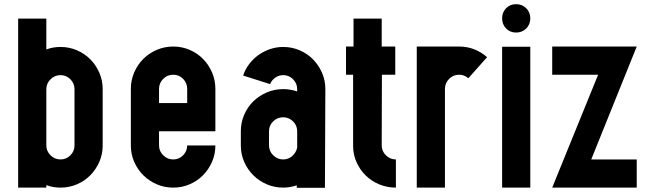

<svg xmlns="http://www.w3.org/2000/svg" viewBox="-20 -899 3112 920"><path d="M67 -810H202V-662Q233 -674 270 -674Q312 -674 349 -658Q386 -642 413 -614.5Q440 -587 456 -550.5Q472 -514 472 -472V-202Q472 -160 456 -123.5Q440 -87 413 -59.5Q386 -32 349 -16Q312 0 270 0Q233 0 202 -12V0H67ZM202 -202Q202 -175 222 -155Q242 -135 270 -135Q298 -135 317.5 -155Q337 -175 337 -202V-472Q337 -499 317.5 -519Q298 -539 270 -539Q242 -539 222 -519Q202 -499 202 -472Z M1012 -270H742V-202Q742 -175 762 -155Q782 -135 810 -135Q838 -135 857.5 -155Q877 -175 877 -202H1012Q1012 -160 996 -123.5Q980 -87 953 -59.5Q926 -32 889 -16Q852 0 810 0Q768 0 731 -16Q694 -32 666.5 -59.5Q639 -87 623 -123.5Q607 -160 607 -202V-473Q607 -515 623 -552Q639 -589 666.5 -616.5Q694 -644 731 -660Q768 -676 810 -676Q852 -676 889 -660Q926 -644 953 -616.5Q980 -589 996 -552Q1012 -515 1012 -473ZM877 -473Q877 -501 857.5 -521Q838 -541 810 -541Q782 -541 762 -521Q742 -501 742 -473V-405H877Z M1145 -537Q1155 -567 1174 -592Q1193 -617 1218 -635Q1243 -653 1273.5 -663.5Q1304 -674 1337 -674Q1379 -674 1416 -658Q1453 -642 1480 -614.5Q1507 -587 1523 -550.5Q1539 -514 1539 -472L1537 1H1402V-11Q1369 0 1337 0Q1295 0 1258 -16Q1221 -32 1193.5 -59.5Q1166 -87 1150 -123.5Q1134 -160 1134 -202V-270Q1134 -312 1150 -349Q1166 -386 1193.5 -413Q1221 -440 1258 -456Q1295 -472 1337 -472Q1371 -472 1404 -461V-472Q1404 -499 1384.5 -519Q1365 -539 1337 -539Q1316 -539 1299 -527Q1282 -515 1274 -496ZM1269 -202Q1269 -175 1289 -155Q1309 -135 1337 -135Q1362 -135 1380.5 -151.5Q1399 -168 1404 -192V-270V-273Q1403 -299 1383.5 -318Q1364 -337 1337 -337Q1309 -337 1289 -317.5Q1269 -298 1269 -270Z M1672 -541H1638V-676H1674V-810H1809V-676H1874V-541H1810L1809 -202Q1809 -175 1829 -155Q1849 -135 1877 -135V0Q1835 0 1797.5 -15.5Q1760 -31 1732.5 -58Q1705 -85 1688.5 -121.5Q1672 -158 1672 -200Z M2224 -524Q2205 -541 2180 -541Q2152 -541 2132 -521Q2112 -501 2112 -473V0H1977V-676H2180Q2219 -676 2253 -662.5Q2287 -649 2314 -625Z M2386 -675H2521V0H2386ZM2386 -811Q2386 -840 2405 -859.5Q2424 -879 2453 -879Q2482 -879 2501.5 -859.5Q2521 -840 2521 -811Q2521 -782 2501.5 -762.5Q2482 -743 2453 -743Q2424 -743 2405 -762.5Q2386 -782 2386 -811Z M2626 -541V-676H3031L2813 -135H3031V0H2626L2846 -541Z"/></svg>

Font: Transit CAT
Style: Regular
Weight: 400
Designer: Peter Wiegel
Foundry: Peter Wiegel
Version: 1.000